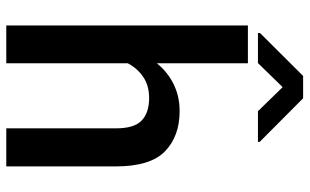

<svg xmlns="http://www.w3.org/2000/svg" viewBox="-202 -758 961 596"><g transform="rotate(90 278.0 -460.5)"><path d="M176.8 -750V-467.3Q203.6 -500.5 241.5 -519.3Q279.3 -538.1 325.2 -538.1Q403.3 -538.1 450.2 -492.7Q497.1 -447.3 497.1 -339.4V0H378.9V-340.3Q378.9 -397.5 354.5 -420.4Q330.1 -443.4 284.7 -443.4Q246.1 -443.4 219.2 -425Q192.4 -406.7 176.8 -377V0H59.6V-750ZM285.6 -921.4 420.9 -786.6V-781.2H325.7L251 -857.9L176.3 -781.2H83V-787.6L216.3 -921.4Z"/></g></svg>

Font: Vazirmatn UI FD Medium
Style: Regular
Weight: 500
Designer: Saber Rastikerdar
Foundry: Saber Rastikerdar
Version: Version 33.003